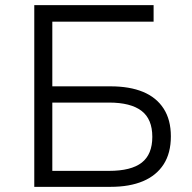

<svg xmlns="http://www.w3.org/2000/svg" viewBox="-20 -725 744 745"><path d="M113 0V-705H576V-641H183V-390H409Q483 -390 535 -368.5Q587 -347 615 -303.5Q643 -260 643 -196Q643 -131 615 -87.5Q587 -44 535 -22Q483 0 409 0ZM183 -62H403Q489 -62 530 -94Q571 -126 571 -194Q571 -263 529 -295Q487 -327 403 -327H183Z"/></svg>

Font: Nunito Sans 7pt Light
Style: Regular
Weight: 300
Designer: Vernon Adams
Foundry: Vernon Adams
Version: Version 3.101;gftools[0.9.27]